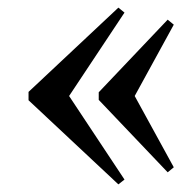

<svg xmlns="http://www.w3.org/2000/svg" viewBox="-20 -543 513 506"><path d="M162.1 -290 308.1 -69.8 292 -57.1 55.2 -278.8V-300.8L292 -522.9L308.1 -509.8ZM335 -290 438 -102.1 421.9 -88.9 240.2 -279.8V-299.8L421.9 -491.2L438 -478Z"/></svg>

Font: Amethysta
Style: Regular
Weight: 400
Designer: Konstantin Vinogradov, Alexei Vanyashin
Foundry: Cyreal (www.cyreal.org)
Version: Version 1.002